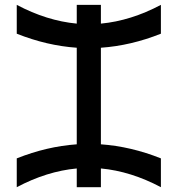

<svg xmlns="http://www.w3.org/2000/svg" viewBox="-20 -780 739 800"><path d="M400.4 0Q375 0 299.8 0Q299.8 -26.4 299.8 -78.1Q174.8 -66.4 49.8 0Q49.8 -40 49.8 -120.1Q174.8 -169.9 299.8 -178.7Q299.8 -312.5 299.8 -581.1Q174.8 -589.8 49.8 -639.6Q49.8 -679.7 49.8 -759.8Q174.8 -693.4 299.8 -681.6Q299.8 -708 299.8 -759.8Q325.2 -759.8 400.4 -759.8Q400.4 -733.4 400.4 -681.6Q525.4 -693.4 650.4 -759.8Q650.4 -719.7 650.4 -639.6Q525.4 -589.8 400.4 -581.1Q400.4 -447.3 400.4 -178.7Q525.4 -169.9 650.4 -120.1Q650.4 -80.1 650.4 0Q525.4 -66.4 400.4 -78.1Q400.4 -51.8 400.4 0Z"/></svg>

Font: Alibu-Mazigh Belqasem 1
Style: Bold
Weight: 400
Designer: Mazigh Mubarik Belqasem
Version: Version 1.0